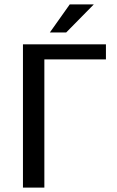

<svg xmlns="http://www.w3.org/2000/svg" viewBox="-20 -850 530 870"><path d="M460 -581V-649H84V0H181V-581ZM405 -830H296L206 -703H280Z"/></svg>

Font: Gamestation Text
Style: Bold
Weight: 400
Designer: Jonas Hecksher
Foundry: Jonas Hecksher, Playtypeª, e-types AS
Version: Version 1.003